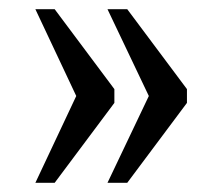

<svg xmlns="http://www.w3.org/2000/svg" viewBox="-20 -479 484 418"><path d="M214 -81 304 -270 214 -459H257L387 -285V-255L257 -81ZM57 -81 146 -270 57 -459H99L229 -285V-255L99 -81Z"/></svg>

Font: Noto Serif Condensed
Style: Regular
Weight: 400
Width: 3
Designer: Monotype Design Team
Foundry: Monotype Imaging Inc.
Version: Version 2.015